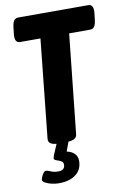

<svg xmlns="http://www.w3.org/2000/svg" viewBox="-99 -758 679 1028"><g transform="rotate(-10 241.0 -244.0)"><path d="M173 2Q114 2 117 -32L173 -569H62Q31 -569 37 -619L41 -652Q44 -678 52 -689Q60 -700 76 -700H456Q487 -700 481 -650L477 -617Q474 -591 466 -580Q458 -569 442 -569H329L272 -31Q271 -14 255.5 -6Q240 2 208 2ZM136 212Q118 212 98 207.5Q78 203 63.5 195Q49 187 49 179Q49 173 53.5 162.5Q58 152 64.5 143Q71 134 77 134Q88 134 104 141.5Q120 149 143 149Q180 149 180 118Q180 104 168 98Q156 92 143.5 88Q131 84 131 76Q131 71 137 55.5Q143 40 165 -10H229L206 52Q232 57 247.5 72.5Q263 88 263 112Q263 159 229 185.5Q195 212 136 212Z"/></g></svg>

Font: Asap Condensed
Style: Bold Italic
Weight: 700
Width: 3
Italic angle: -6°
Designer: Pablo Cosgaya
Foundry: Omnibus-Type
Version: Version 3.001; ttfautohint (v1.8.4.7-5d5b)